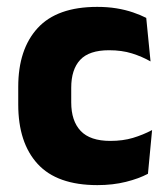

<svg xmlns="http://www.w3.org/2000/svg" viewBox="-20 -525 487 558"><path d="M263 13Q146 13 89.5 -48.5Q33 -110 33 -221.5V-272.5Q33 -382 89.5 -443.5Q146 -505 262.5 -505Q292.5 -505 318.5 -500.8Q344.5 -496.5 366.5 -489Q388.5 -481.5 405 -473L417.5 -346.5Q393 -360.5 363.5 -369.8Q334 -379 297 -379Q239 -379 213 -351Q187 -323 187 -270V-227.5Q187 -173.5 214.5 -144.5Q242 -115.5 300.5 -115.5Q337 -115.5 366.2 -124.2Q395.5 -133 422 -147L410 -20Q384 -6 346 3.5Q308 13 263 13Z"/></svg>

Font: Anek Devanagari
Style: Bold
Weight: 700
Designer: Kailash Malviya (Devanagari) & Yesha Goshar (Latin)
Foundry: Ek Type
Version: Version 1.003